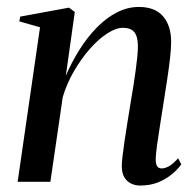

<svg xmlns="http://www.w3.org/2000/svg" viewBox="-20 -536 574 566"><path d="M174 -312.5Q191.5 -353.5 214.8 -390.2Q238 -427 265.8 -455.2Q293.5 -483.5 324.8 -499.5Q356 -515.5 389.5 -515.5Q437 -515.5 460.8 -487.8Q484.5 -460 484.5 -412.5Q484.5 -393 481.2 -364.2Q478 -335.5 472.8 -301.5Q467.5 -267.5 462 -232Q457 -199.5 451.8 -167Q446.5 -134.5 443 -108.5Q439.5 -82.5 439 -68Q439 -52.5 443.2 -46Q447.5 -39.5 457 -39.5Q466.5 -39.5 478.5 -46.2Q490.5 -53 505 -69.5L514.5 -51.5Q503.5 -36 486 -21.8Q468.5 -7.5 445.5 1.8Q422.5 11 392.5 11Q379 11 366.8 5.2Q354.5 -0.5 346.8 -13Q339 -25.5 339 -46.5Q339 -56 341.2 -75.5Q343.5 -95 347.2 -120.5Q351 -146 355.5 -174.2Q360 -202.5 364.5 -230Q369 -256 373 -281.2Q377 -306.5 380 -328.8Q383 -351 384.8 -369Q386.5 -387 386.5 -398.5Q386.5 -417.5 382.2 -429.8Q378 -442 368.2 -448Q358.5 -454 342.5 -454Q321.5 -454 295.8 -437.2Q270 -420.5 244.8 -391.8Q219.5 -363 198.2 -326.5Q177 -290 165 -250L128.5 0H32L98 -455.5L37 -473L39.5 -487L183.5 -513.5L200.5 -500.5Z"/></svg>

Font: Merriweather 144pt
Style: Italic
Weight: 400
Italic angle: -7.8°
Version: Version 2.101